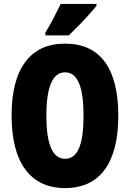

<svg xmlns="http://www.w3.org/2000/svg" viewBox="-20 -947 661 977"><path d="M582 -358Q582 -178 513 -84Q444 10 311 10Q179 10 109 -84.5Q39 -179 39 -359Q39 -538 108.5 -631.5Q178 -725 311 -725Q445 -725 513.5 -632Q582 -539 582 -358ZM216 -358Q216 -139 311 -139Q359 -139 382 -192.5Q405 -246 405 -358Q405 -471 381.5 -525Q358 -579 311 -579Q216 -579 216 -358ZM471 -917Q457 -900 433.5 -873.5Q410 -847 382.5 -819Q355 -791 330 -767H211V-781Q235 -821 254 -857.5Q273 -894 289 -927H471Z"/></svg>

Font: Noto Sans Gujarati UI ExtraCondensed Black
Style: Regular
Weight: 900
Width: 2
Designer: Jelle Bosma - Monotype Design Team, Universal Thirst
Foundry: Monotype Imaging Inc.
Version: Version 2.106; ttfautohint (v1.8.4.7-5d5b)